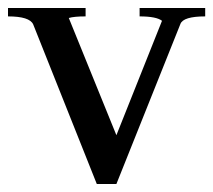

<svg xmlns="http://www.w3.org/2000/svg" viewBox="-25 -460 533 480"><path d="M189 -440V-419Q160 -419 147 -415L266 -122L380 -408Q366 -419 324 -419V-440H488V-419Q433 -419 426 -400L266 0H217L58 -399Q49 -419 -5 -419V-440Z"/></svg>

Font: Judson
Style: Regular
Weight: 400
Version: Version 20110429